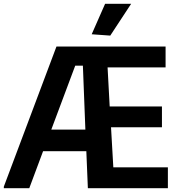

<svg xmlns="http://www.w3.org/2000/svg" viewBox="-20 -983 937 1003"><path d="M459 -804 529 -963H665L556 -797ZM0 -8 275 -740H845V-631H542L553 -427H826V-318H560L572 -109H857V0H439L431 -193H205L133 0H0ZM248 -306H426L413 -640H373Z"/></svg>

Font: Encode Sans Narrow
Style: SemiBold
Weight: 600
Designer: Pablo Impallari, Andres Torresi
Foundry: Pablo Impallari, Andres Torresi
Version: Version 1.000; ttfautohint (v1.00) -l 8 -r 50 -G 200 -x 14 -